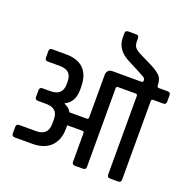

<svg xmlns="http://www.w3.org/2000/svg" viewBox="-151 -1031 1160 1176"><g transform="rotate(20 429.0 -442.5)"><path d="M781 -623H839Q858 -623 858 -605V-562Q858 -543 839 -543H773Q762 -543 762 -531V-19Q762 0 743 0H690Q671 0 671 -19V-531Q671 -543 660 -543H544Q533 -543 533 -531V-19Q533 0 514 0H461Q442 0 442 -19V-205Q442 -217 431 -217H332V-196Q332 -120 289.5 -78.5Q247 -37 170 -37H56Q36 -37 36 -56V-99Q36 -118 56 -118H164Q243 -118 243 -194V-222Q243 -260 224 -278Q205 -296 164 -296H112Q93 -296 93 -316V-358Q93 -378 112 -378H164Q243 -378 243 -453V-467Q243 -506 224 -524.5Q205 -543 164 -543H87Q68 -543 68 -562V-605Q68 -623 87 -623H175Q332 -623 332 -464V-448Q332 -367 272 -339V-335Q303 -324 318 -296H431Q442 -296 442 -308V-585Q442 -602 451.5 -612.5Q461 -623 478 -623H668Q679 -623 679 -635Q679 -647 668 -655Q659 -661 556 -714Q468 -757 468 -839V-866Q468 -885 488 -885H538Q557 -885 557 -866V-846Q557 -818 570.5 -804Q584 -790 613 -776L670 -748Q723 -723 746.5 -700.5Q770 -678 770 -635Q770 -623 781 -623Z"/></g></svg>

Font: Rajdhani Semibold
Style: Regular
Weight: 600
Designer: Satya Rajpurohit, Jyotish Sonowal
Foundry: Indian Type Foundry
Version: Version 1.200;PS 1.0;hotconv 1.0.78;makeotf.lib2.5.61930; tt